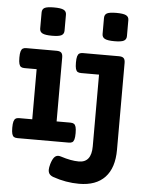

<svg xmlns="http://www.w3.org/2000/svg" viewBox="-58 -712 717 958"><g transform="rotate(5 300.0 -233.0)"><path d="M235.8 -634.8V-554.7Q235.8 -538.1 222.9 -531Q210 -523.9 175.8 -523.9Q141.6 -523.9 127.7 -531Q113.8 -538.1 113.8 -554.7V-634.8Q113.8 -651.9 126.5 -658.7Q139.2 -665.5 173.3 -665.5Q208 -665.5 221.9 -658.4Q235.8 -651.4 235.8 -634.8ZM548.3 -634.8V-554.7Q548.3 -538.1 535.4 -531Q522.5 -523.9 488.3 -523.9Q454.1 -523.9 440.2 -531Q426.3 -538.1 426.3 -554.7V-634.8Q426.3 -651.9 439 -658.7Q451.7 -665.5 485.8 -665.5Q520.5 -665.5 534.4 -658.4Q548.3 -651.4 548.3 -634.8ZM235.8 -420.4V-100.1H304.7Q316.4 -100.1 322.8 -95.9Q329.1 -91.8 332.3 -81.1Q335.4 -70.3 335.4 -49.8Q335.4 -29.3 332.3 -18.6Q329.1 -7.8 322.8 -3.9Q316.4 0 304.7 0H48.8Q37.1 0 30.8 -3.9Q24.4 -7.8 21.2 -18.6Q18.1 -29.3 18.1 -49.8Q18.1 -70.3 21.2 -81.1Q24.4 -91.8 30.8 -95.9Q37.1 -100.1 48.8 -100.1H113.8V-351.1H53.7Q42 -351.1 35.6 -355Q29.3 -358.9 26.1 -369.6Q22.9 -380.4 22.9 -400.9Q22.9 -421.4 26.1 -432.1Q29.3 -442.9 35.6 -447Q42 -451.2 53.7 -451.2H205.1Q221.7 -451.2 228.8 -444.1Q235.8 -437 235.8 -420.4ZM548.3 -420.4V14.6Q548.3 105.5 503.7 152.8Q459 200.2 374 200.2Q308.1 200.2 243.7 177.7Q230.5 172.9 224.1 164.6Q217.8 156.2 217.8 143.1Q217.8 132.8 222.7 114.7Q229.5 91.8 238.3 81.1Q247.1 70.3 259.8 70.3Q265.1 70.3 273.4 72.8Q324.7 89.4 363.3 89.4Q426.3 89.4 426.3 8.3V-351.1H336.9Q325.2 -351.1 318.8 -355Q312.5 -358.9 309.3 -369.6Q306.2 -380.4 306.2 -400.9Q306.2 -421.4 309.3 -432.1Q312.5 -442.9 318.8 -447Q325.2 -451.2 336.9 -451.2H517.6Q534.2 -451.2 541.3 -444.1Q548.3 -437 548.3 -420.4Z"/></g></svg>

Font: Courier Prime
Style: Bold
Weight: 700
Designer: Alan Dague-Greene, Quote-Unquote Apps
Foundry: Quote-Unquote Apps
Version: Version 3.018